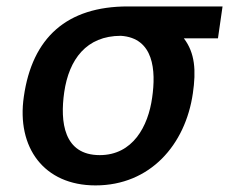

<svg xmlns="http://www.w3.org/2000/svg" viewBox="-20 -559 708 594"><path d="M275.4 14.6C444.3 14.6 553.7 -110.8 576.7 -270.5C586.9 -340.3 583.5 -395 548.8 -440.4H654.3L668.5 -539.1H375.5C187 -539.1 79.6 -442.9 53.7 -259.8C30.8 -103 115.7 14.6 275.4 14.6ZM288.6 -79.1C176.8 -79.1 165.5 -182.1 178.7 -273.9C193.4 -375 247.1 -448.2 354 -448.2C456.1 -441.4 462.9 -340.8 450.7 -256.8C438.5 -168.5 391.1 -79.1 288.6 -79.1Z"/></svg>

Font: Winston SemiBold
Style: Italic
Weight: 600
Italic angle: -8.13011°
Designer: Vernon Adams, Kim Jin-seong, David Berlow, Cristiano Sobral
Foundry: The Winston Project Authors
Version: Version 3.004